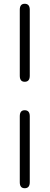

<svg xmlns="http://www.w3.org/2000/svg" viewBox="-20 -802 263 1019"><path d="M85 -400V-750Q85 -782 111 -782Q138 -782 138 -750V-400Q138 -368 111 -368Q85 -368 85 -400ZM85 165V-185Q85 -217 111 -217Q138 -217 138 -185V165Q138 197 111 197Q85 197 85 165Z"/></svg>

Font: Kodchasan ExtraLight
Style: Regular
Weight: 275
Version: Version 1.000; ttfautohint (v1.6)